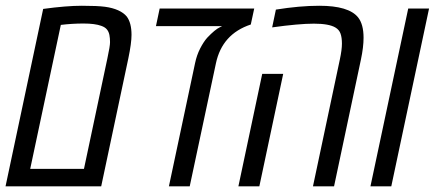

<svg xmlns="http://www.w3.org/2000/svg" viewBox="-22 -660 1540 680"><path d="M130.9 -628.4Q212.9 -639.6 267.8 -639.6Q322.8 -639.6 349.9 -636Q377 -632.3 396.5 -623.5Q416 -614.7 426.8 -601.6Q443.8 -579.1 443.8 -536.6Q443.8 -507.3 432.6 -453.6L336.4 0H-2.4ZM358.4 -453.6Q367.7 -496.6 367.7 -510.7Q367.7 -524.9 365.5 -536.1Q363.3 -547.4 356.9 -555.4Q350.6 -563.5 336.9 -568.4Q314.5 -576.7 273.9 -576.7Q233.4 -576.7 193.4 -571.8L85 -62H275.4Z M878.4 -629.9 866.2 -573.2Q764.6 -539.6 742.7 -435.5L649.9 0H576.2L668.9 -436.5Q674.8 -464.8 687 -488.5Q699.2 -512.2 711.9 -526.4Q739.7 -555.7 756.8 -563.5L764.6 -567.4H530.3L543.5 -629.9Z M1108.9 -639.6Q1212.9 -639.6 1246.1 -598.6Q1265.6 -574.2 1265.6 -526.4Q1265.6 -493.2 1256.3 -449.2L1161.1 0H1086.4L1181.6 -449.2Q1189 -483.9 1189 -505.4Q1189 -526.9 1184.1 -540.8Q1179.2 -554.7 1166 -562.5Q1143.1 -576.2 1089.8 -576.2Q1036.6 -576.2 941.9 -563L955.1 -626Q1039.6 -639.6 1108.9 -639.6ZM896.5 0H822.3L906.7 -398.4H981Z M1363.8 0H1290L1423.8 -629.9H1497.6Z"/></svg>

Font: Open Sans Hebrew Condensed
Style: Italic
Weight: 400
Width: 3
Italic angle: -12°
Foundry: Ascender Corporation, Yanek Iontef
Version: Version 2.001;PS 002.001;hotconv 1.0.70;makeotf.lib2.5.58329